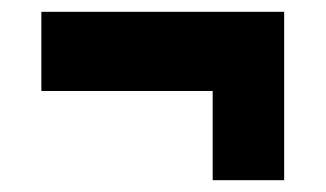

<svg xmlns="http://www.w3.org/2000/svg" viewBox="-20 -437 551 325"><path d="M340 -132V-362H461V-132ZM50 -417H461V-283H50Z"/></svg>

Font: Pathway Extreme Condensed Black
Style: Regular
Weight: 900
Width: 3
Version: Version 1.001;gftools[0.9.26]